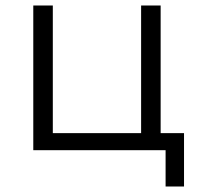

<svg xmlns="http://www.w3.org/2000/svg" viewBox="-20 -546 724 698"><path d="M564 -62H649V132H582V0H101V-526H172V-62H493V-526H564Z"/></svg>

Font: Montserrat Alternates
Style: Regular
Weight: 400
Designer: Julieta Ulanovsky
Foundry: Julieta Ulanovsky
Version: Version 7.200;PS 007.200;hotconv 1.0.88;makeotf.lib2.5.64775